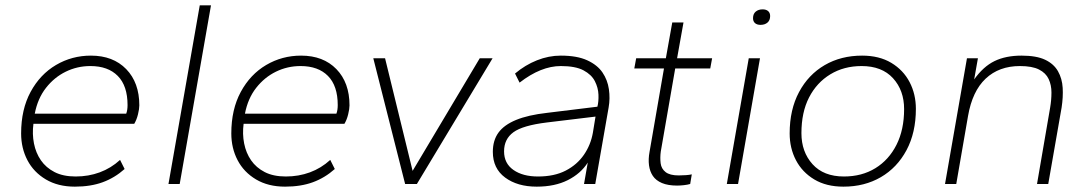

<svg xmlns="http://www.w3.org/2000/svg" viewBox="-20 -688 4074 718"><path d="M260 10Q197 10 151.5 -17Q106 -44 82.5 -89Q59 -134 59 -189Q59 -279 94.5 -344.5Q130 -410 189.5 -445Q249 -480 320 -480Q403 -480 452 -429.5Q501 -379 501 -294Q501 -281 496 -260.5Q491 -240 482 -225H105Q100 -187 107 -151.5Q114 -116 133 -88.5Q152 -61 184 -44.5Q216 -28 263 -28Q311 -28 353 -43.5Q395 -59 429 -90L446 -56Q409 -23 364 -6.5Q319 10 260 10ZM110 -263H452Q457 -276 457 -295Q457 -367 420.5 -404Q384 -441 318 -441Q269 -441 226 -420Q183 -399 152 -359.5Q121 -320 110 -263Z M610 0 727 -668H769L652 0Z M1046 10Q983 10 937.5 -17Q892 -44 868.5 -89Q845 -134 845 -189Q845 -279 880.5 -344.5Q916 -410 975.5 -445Q1035 -480 1106 -480Q1189 -480 1238 -429.5Q1287 -379 1287 -294Q1287 -281 1282 -260.5Q1277 -240 1268 -225H891Q886 -187 893 -151.5Q900 -116 919 -88.5Q938 -61 970 -44.5Q1002 -28 1049 -28Q1097 -28 1139 -43.5Q1181 -59 1215 -90L1232 -56Q1195 -23 1150 -6.5Q1105 10 1046 10ZM896 -263H1238Q1243 -276 1243 -295Q1243 -367 1206.5 -404Q1170 -441 1104 -441Q1055 -441 1012 -420Q969 -399 938 -359.5Q907 -320 896 -263Z M1495 0 1376 -470H1420L1523 -49L1774 -470H1822L1539 0Z M1987 10Q1915 10 1869 -24Q1823 -58 1823 -120Q1823 -163 1844 -192Q1865 -221 1910 -239.5Q1955 -258 2026 -266L2214 -289Q2219 -308 2218 -334Q2217 -360 2204.5 -384.5Q2192 -409 2162 -425Q2132 -441 2077 -441Q2040 -441 2001.5 -425.5Q1963 -410 1923 -379L1906 -413Q1944 -445 1988 -462.5Q2032 -480 2077 -480Q2138 -480 2176 -462.5Q2214 -445 2233 -417Q2252 -389 2257 -354.5Q2262 -320 2256 -286L2206 0H2164L2178 -80Q2152 -39 2103.5 -14.5Q2055 10 1987 10ZM1992 -28Q2053 -28 2095.5 -50Q2138 -72 2163.5 -109Q2189 -146 2197 -191L2207 -252L2025 -230Q1935 -219 1900 -193.5Q1865 -168 1865 -122Q1865 -77 1900 -52.5Q1935 -28 1992 -28Z M2512 6Q2478 6 2455.5 -3.5Q2433 -13 2421.5 -30Q2410 -47 2407 -70Q2404 -93 2409 -120L2463 -432H2352L2359 -470H2470L2494 -604H2536L2512 -470H2643L2636 -432H2505L2451 -121Q2448 -98 2450.5 -77.5Q2453 -57 2469 -44.5Q2485 -32 2518 -32Q2531 -32 2545 -33Q2559 -34 2567 -36L2561 0Q2551 3 2537 4.5Q2523 6 2512 6Z M2698 0 2780 -470H2822L2740 0ZM2824 -595Q2811 -595 2803.5 -601.5Q2796 -608 2796 -620Q2796 -636 2806 -644.5Q2816 -653 2832 -653Q2845 -653 2852.5 -646.5Q2860 -640 2860 -628Q2860 -612 2850 -603.5Q2840 -595 2824 -595Z M3134 10Q3070 10 3025 -17Q2980 -44 2956.5 -89Q2933 -134 2933 -189Q2933 -278 2968 -343.5Q3003 -409 3064 -444.5Q3125 -480 3204 -480Q3268 -480 3313 -453Q3358 -426 3381.5 -381Q3405 -336 3405 -281Q3405 -192 3370 -126.5Q3335 -61 3274 -25.5Q3213 10 3134 10ZM3136 -28Q3203 -28 3253.5 -59Q3304 -90 3332.5 -146.5Q3361 -203 3361 -280Q3361 -350 3319.5 -395.5Q3278 -441 3202 -441Q3136 -441 3085 -410Q3034 -379 3005.5 -323.5Q2977 -268 2977 -190Q2977 -120 3018.5 -74Q3060 -28 3136 -28Z M3514 0 3596 -470H3637L3623 -391Q3657 -439 3699 -459.5Q3741 -480 3800 -480Q3856 -480 3888.5 -464.5Q3921 -449 3936.5 -421.5Q3952 -394 3954 -359.5Q3956 -325 3950 -286L3900 0H3858L3907 -285Q3912 -314 3912 -342Q3912 -370 3901.5 -392.5Q3891 -415 3865.5 -428Q3840 -441 3794 -441Q3716 -441 3666 -394Q3616 -347 3600 -254L3556 0Z"/></svg>

Font: Gantari ExtraLight
Style: Italic
Weight: 250
Italic angle: -10°
Designer: Anugrah Pasau
Foundry: Lafontype
Version: Version 1.000